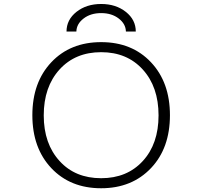

<svg xmlns="http://www.w3.org/2000/svg" viewBox="-20 -958 1040 988"><path d="M757.8 -93.8Q659.2 10.7 500.5 10.7Q341.8 10.7 244.1 -92.8Q146.5 -196.3 146.5 -365.2Q146.5 -534.2 244.1 -637.7Q341.8 -741.2 500.5 -741.2Q659.2 -741.2 756.8 -637.7Q854.5 -534.2 854.5 -365.2Q854.5 -196.3 757.8 -93.8ZM287.1 -128.9Q367.2 -41 500.5 -41Q633.8 -41 714.8 -129.4Q795.9 -217.8 795.9 -364.3Q795.9 -510.7 714.8 -600.1Q633.8 -689.5 500.5 -689.5Q367.2 -689.5 286.1 -600.1Q205.1 -510.7 205.1 -364.3Q205.1 -217.8 287.1 -128.9ZM678.7 -795.9H627.9Q627 -835 590.8 -862.8Q554.7 -890.6 500.5 -890.6Q446.3 -890.6 410.2 -862.8Q374 -835 373 -795.9H322.3Q322.3 -856.4 373.5 -897Q424.8 -937.5 500.5 -937.5Q576.2 -937.5 627.4 -897Q678.7 -856.4 678.7 -795.9Z"/></svg>

Font: Gen Shin Gothic Monospace Light
Style: Regular
Weight: 300
Designer: [Source Han Sans]
Ryoko NISHIZUKA  (kana & ideographs); Paul D. Hunt (Latin, Greek & Cyrillic); Wenlong ZHANG  (bopomofo
Version: Version 1.002.20150607